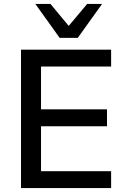

<svg xmlns="http://www.w3.org/2000/svg" viewBox="-20 -958 643 978"><path d="M87 0V-705H546V-619H189V-401H525V-315H189V-86H546V0ZM284 -765 160 -938H237L330 -826L424 -938H500L376 -765Z"/></svg>

Font: Nunito Sans 11pt SemiBold
Style: Regular
Weight: 600
Version: Version 3.101;gftools[0.9.27]